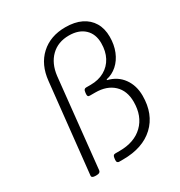

<svg xmlns="http://www.w3.org/2000/svg" viewBox="-167 -824 888 945"><g transform="rotate(-30 277.0 -352.0)"><path d="M103 2Q92 2 86.5 -1.5Q81 -5 82 -12L136 -518Q145 -606 199.5 -656Q254 -706 339 -706Q392 -706 429 -688Q466 -670 486 -636.5Q506 -603 506 -556Q506 -511 491 -474Q476 -437 449 -413Q422 -389 388 -382L387 -378Q441 -365 471 -323.5Q501 -282 501 -224Q501 -120 437 -60Q373 0 261 0H238Q232 0 228.5 -4.5Q225 -9 226 -18L227 -27Q228 -36 231.5 -40.5Q235 -45 243 -45H267Q351 -45 399.5 -92Q448 -139 448 -220Q448 -283 410 -318.5Q372 -354 307 -354H276Q268 -354 265.5 -358.5Q263 -363 264 -372L265 -380Q266 -390 270 -394Q274 -398 280 -398H306Q351 -398 384.5 -417Q418 -436 436 -470Q454 -504 454 -550Q454 -602 422 -632Q390 -662 334 -662Q272 -662 232.5 -623.5Q193 -585 185 -518L132 -12Q131 -5 125.5 -1.5Q120 2 109 2Z"/></g></svg>

Font: Asap ExtraLight
Style: Italic
Weight: 250
Italic angle: -6°
Version: Version 3.001